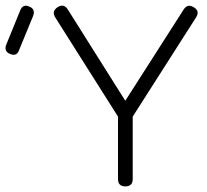

<svg xmlns="http://www.w3.org/2000/svg" viewBox="-179 -665 739 685"><path d="M-143 -472.5Q-165.5 -481.5 -157 -505L-107 -627.5Q-97.5 -652 -74.5 -641.5Q-52 -632.5 -60.5 -609L-111 -486Q-119.5 -462.5 -143 -472.5ZM268 0Q242 0 242 -26.5V-249L18 -603Q4.5 -624.5 26.5 -639.5Q49 -653.5 63 -631L268 -305.5L476.5 -631.5Q483.5 -642 492.5 -644Q501.5 -646 512.5 -639Q535 -625.5 520.5 -603L294.5 -249V-26.5Q294.5 0 268 0Z"/></svg>

Font: Jura Light
Style: Regular
Weight: 400
Version: Version 5.106